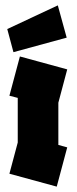

<svg xmlns="http://www.w3.org/2000/svg" viewBox="-20 -694 285 714"><path d="M191 0 15 -48 46 -164V-330L15 -338L54 -484L230 -436L197 -312V-155L230 -146ZM228 -554 30 -500 7 -586 195 -674Z"/></svg>

Font: Blaka Ink
Style: Regular
Weight: 400
Designer: Mohamed Gaber
Foundry: Kief Type Foundry
Version: Version 1.003; ttfautohint (v1.8.4.7-5d5b)